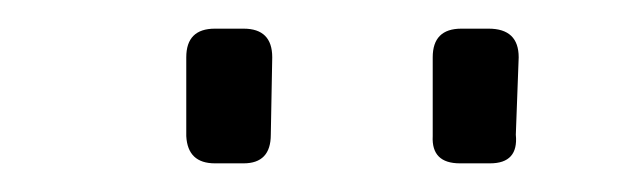

<svg xmlns="http://www.w3.org/2000/svg" viewBox="-20 -708 447 134"><path d="M150 -688Q170 -688 170 -668L169 -614Q169 -594 150 -594H130Q111 -594 110 -613V-668Q110 -688 130 -688ZM321 -688Q342 -688 342 -668L340 -614Q342 -594 322 -594H301Q281 -594 282 -613V-668Q282 -688 302 -688Z"/></svg>

Font: Taylor Sans Light
Style: Regular
Weight: 300
Italic angle: -8°
Designer: Natanael Gama
Version: Version 1.001 September 8, 2015